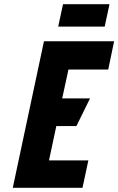

<svg xmlns="http://www.w3.org/2000/svg" viewBox="-20 -897 565 917"><path d="M503 -877H281L258 -770H480ZM41 0H374L402 -131H214L249 -295H345L410 -427H277L307 -565H497L525 -700H190Z"/></svg>

Font: Advent Pro ExtraBold
Style: Italic
Weight: 800
Italic angle: -12°
Version: Version 3.000